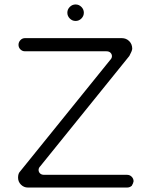

<svg xmlns="http://www.w3.org/2000/svg" viewBox="-20 -855 678 861"><path d="M70 -86Q70 -87 474 -586Q482 -594 482 -603Q482 -612 475.5 -618.5Q469 -625 457 -625H92Q80 -625 71.5 -633.5Q63 -642 63 -654Q63 -666 71.5 -675Q80 -684 92 -684H526Q546 -684 559.5 -670.5Q573 -657 573 -636Q572 -626 560 -604L161 -110Q153 -102 153 -93Q153 -84 159.5 -77.5Q166 -71 178 -71H550Q562 -71 570.5 -62.5Q579 -54 579 -42Q578 -34 571 -22Q562 -14 550 -14H105Q87 -14 74 -27Q61 -40 61 -58.5Q61 -77 70 -86ZM345 -772Q334 -761 319 -761Q304 -761 293 -772Q282 -783 282 -798Q282 -813 293 -824Q304 -835 319 -835Q334 -835 345 -824Q356 -813 356 -798Q356 -783 345 -772Z"/></svg>

Font: Kurewa Gothic CJK TC Regular
Style: Regular
Weight: 400
Designer: Max Yao
Foundry: Max-Everyday
Version: Version 1.071; ttfautohint (v1.8.3)